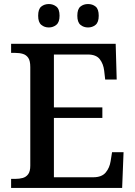

<svg xmlns="http://www.w3.org/2000/svg" viewBox="-20 -931 671 951"><path d="M35 0V-45H56Q76 -45 92.5 -49.5Q109 -54 119.5 -68Q130 -82 130 -110V-599Q130 -630 120 -644.5Q110 -659 93.5 -664Q77 -669 56 -669H35V-714H553L558 -537H501L496 -581Q492 -615 474 -638Q456 -661 415 -661H247V-399H487V-347H247V-53H442Q484 -53 503.5 -76.5Q523 -100 528 -133L535 -177H592L585 0ZM416 -795Q394 -795 378.5 -808Q363 -821 363 -853Q363 -886 378.5 -898.5Q394 -911 416 -911Q438 -911 453.5 -898.5Q469 -886 469 -853Q469 -821 453.5 -808Q438 -795 416 -795ZM222 -795Q200 -795 184.5 -808Q169 -821 169 -853Q169 -886 184.5 -898.5Q200 -911 222 -911Q243 -911 259 -898.5Q275 -886 275 -853Q275 -821 259 -808Q243 -795 222 -795Z"/></svg>

Font: Noto Serif Kannada Medium
Style: Regular
Weight: 500
Version: Version 2.003